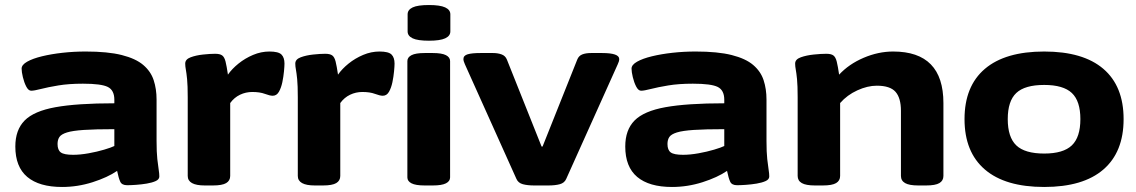

<svg xmlns="http://www.w3.org/2000/svg" viewBox="-20 -736 4520 764"><path d="M227 8Q136 8 88.5 -32Q41 -72 41 -153Q41 -219 78 -256.5Q115 -294 201 -309.5Q287 -325 435 -325V-339Q435 -377 409 -390Q383 -403 310 -403Q254 -403 212 -396Q170 -389 143 -382Q116 -375 104 -375Q93 -375 84.5 -391.5Q76 -408 71 -429Q66 -450 66 -463Q66 -478 88 -490.5Q110 -503 147 -512Q184 -521 229 -526Q274 -531 321 -531Q409 -531 464.5 -517Q520 -503 550 -477.5Q580 -452 591.5 -417Q603 -382 603 -340V-175Q603 -130 606 -103Q609 -76 611.5 -60.5Q614 -45 614 -34Q614 -22 599.5 -15.5Q585 -9 564 -5.5Q543 -2 521.5 -0.5Q500 1 486 1Q465 1 458.5 -13Q452 -27 446 -56Q408 -30 348.5 -11Q289 8 227 8ZM271 -120Q299 -120 332.5 -126Q366 -132 394.5 -140.5Q423 -149 435 -155V-222Q359 -222 314 -219Q269 -216 246.5 -209Q224 -202 216.5 -191Q209 -180 209 -163Q209 -139 222 -129.5Q235 -120 271 -120Z M795 2Q727 2 727 -36V-349Q727 -396 724.5 -421Q722 -446 719.5 -459Q717 -472 717 -483Q717 -500 738.5 -508Q760 -516 788 -519Q816 -522 836 -522Q855 -522 864 -515.5Q873 -509 877.5 -491Q882 -473 887 -439Q903 -462 929 -483Q955 -504 987 -517.5Q1019 -531 1052 -531Q1088 -531 1100 -519Q1112 -507 1112 -483Q1112 -473 1110 -452Q1108 -431 1103.5 -409Q1099 -387 1090 -371Q1081 -355 1065 -355Q1054 -355 1034 -362.5Q1014 -370 984 -370Q958 -370 935 -359Q912 -348 896 -326V-36Q896 -17 880 -7.5Q864 2 827 2Z M1233 2Q1165 2 1165 -36V-349Q1165 -396 1162.5 -421Q1160 -446 1157.5 -459Q1155 -472 1155 -483Q1155 -500 1176.5 -508Q1198 -516 1226 -519Q1254 -522 1274 -522Q1293 -522 1302 -515.5Q1311 -509 1315.5 -491Q1320 -473 1325 -439Q1341 -462 1367 -483Q1393 -504 1425 -517.5Q1457 -531 1490 -531Q1526 -531 1538 -519Q1550 -507 1550 -483Q1550 -473 1548 -452Q1546 -431 1541.5 -409Q1537 -387 1528 -371Q1519 -355 1503 -355Q1492 -355 1472 -362.5Q1452 -370 1422 -370Q1396 -370 1373 -359Q1350 -348 1334 -326V-36Q1334 -17 1318 -7.5Q1302 2 1265 2Z M1670 2Q1634 2 1617.5 -6.5Q1601 -15 1601 -30V-493Q1601 -508 1617.5 -516.5Q1634 -525 1670 -525H1702Q1738 -525 1754.5 -516.5Q1771 -508 1771 -493V-30Q1771 -15 1754.5 -6.5Q1738 2 1702 2ZM1687 -574Q1642 -574 1622 -583.5Q1602 -593 1602 -611V-679Q1602 -697 1622 -706.5Q1642 -716 1687 -716Q1731 -716 1751.5 -706.5Q1772 -697 1772 -679V-611Q1772 -593 1751.5 -583.5Q1731 -574 1687 -574Z M2106 2Q2079 2 2060.5 -3Q2042 -8 2035 -24L1830 -480Q1824 -493 1824 -501Q1824 -515 1841 -520Q1858 -525 1892 -525H1942Q1961 -525 1976 -519.5Q1991 -514 1997 -499L2135 -153H2139L2277 -499Q2283 -514 2297 -519.5Q2311 -525 2332 -525H2376Q2444 -525 2444 -501Q2444 -492 2438 -480L2233 -24Q2226 -8 2207.5 -3Q2189 2 2162 2Z M2654 8Q2563 8 2515.5 -32Q2468 -72 2468 -153Q2468 -219 2505 -256.5Q2542 -294 2628 -309.5Q2714 -325 2862 -325V-339Q2862 -377 2836 -390Q2810 -403 2737 -403Q2681 -403 2639 -396Q2597 -389 2570 -382Q2543 -375 2531 -375Q2520 -375 2511.5 -391.5Q2503 -408 2498 -429Q2493 -450 2493 -463Q2493 -478 2515 -490.5Q2537 -503 2574 -512Q2611 -521 2656 -526Q2701 -531 2748 -531Q2836 -531 2891.5 -517Q2947 -503 2977 -477.5Q3007 -452 3018.5 -417Q3030 -382 3030 -340V-175Q3030 -130 3033 -103Q3036 -76 3038.5 -60.5Q3041 -45 3041 -34Q3041 -22 3026.5 -15.5Q3012 -9 2991 -5.5Q2970 -2 2948.5 -0.5Q2927 1 2913 1Q2892 1 2885.5 -13Q2879 -27 2873 -56Q2835 -30 2775.5 -11Q2716 8 2654 8ZM2698 -120Q2726 -120 2759.5 -126Q2793 -132 2821.5 -140.5Q2850 -149 2862 -155V-222Q2786 -222 2741 -219Q2696 -216 2673.5 -209Q2651 -202 2643.5 -191Q2636 -180 2636 -163Q2636 -139 2649 -129.5Q2662 -120 2698 -120Z M3223 2Q3187 2 3170.5 -7.5Q3154 -17 3154 -36V-349Q3154 -396 3151.5 -421Q3149 -446 3146.5 -459Q3144 -472 3144 -483Q3144 -500 3166.5 -508Q3189 -516 3218 -519Q3247 -522 3268 -522Q3287 -522 3296 -515.5Q3305 -509 3309.5 -491Q3314 -473 3319 -439Q3358 -481 3416.5 -506Q3475 -531 3534 -531Q3734 -531 3734 -326V-36Q3734 -17 3718 -7.5Q3702 2 3665 2H3634Q3598 2 3581.5 -7.5Q3565 -17 3565 -36V-295Q3565 -346 3543.5 -370.5Q3522 -395 3469 -395Q3432 -395 3391.5 -376.5Q3351 -358 3323 -326V-36Q3323 -17 3307 -7.5Q3291 2 3254 2Z M4135 8Q3980 8 3899 -61.5Q3818 -131 3818 -262Q3818 -393 3899 -462Q3980 -531 4135 -531Q4290 -531 4370.5 -462Q4451 -393 4451 -262Q4451 -131 4370.5 -61.5Q4290 8 4135 8ZM4135 -125Q4211 -125 4245 -157.5Q4279 -190 4279 -262Q4279 -334 4245 -366Q4211 -398 4135 -398Q4058 -398 4024 -366Q3990 -334 3990 -262Q3990 -190 4024 -157.5Q4058 -125 4135 -125Z"/></svg>

Font: Asap Expanded ExtraBold
Style: Regular
Weight: 800
Width: 7
Designer: Pablo Cosgaya
Foundry: Omnibus-Type
Version: Version 3.001; ttfautohint (v1.8.4.7-5d5b)